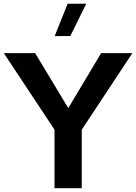

<svg xmlns="http://www.w3.org/2000/svg" viewBox="-23 -988 715 1008"><path d="M507.8 -709H671.9L406.2 -307.1V0H263.2V-307.1L-2.9 -709H161.6L335.4 -420.4ZM332 -968.3H429.7L346.2 -798.8H264.2Z"/></svg>

Font: Estedad-FD Bold
Style: Regular
Weight: 700
Designer: Amin Abedi
Version: Version 7.3